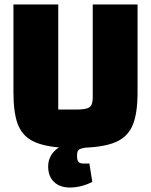

<svg xmlns="http://www.w3.org/2000/svg" viewBox="-20 -645 674 857"><path d="M594 -625V-234Q594 -141 573.5 -89.5Q553 -38 503.5 -14Q454 10 362 14L357 15Q337 18 330.5 24.5Q324 31 324 48V53Q324 71 330.5 78Q337 85 354 85H379L392 167Q342 192 292 192Q247 192 221 167Q195 142 195 98Q195 45 243 13Q163 6 119.5 -19Q76 -44 58 -94.5Q40 -145 40 -234V-625H240V-156H320Q365 -156 379.5 -166.5Q394 -177 394 -209V-625Z"/></svg>

Font: Changa Black
Style: Regular
Weight: 900
Designer: Eduardo Rodriguez Tunni
Foundry: Eduardo Rodriguez Tunni
Version: Version 2.001; ttfautohint (v1.5.10-5e6f)